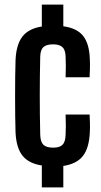

<svg xmlns="http://www.w3.org/2000/svg" viewBox="-20 -820 443 840"><path d="M163 0V-96Q105 -105 78 -139.5Q51 -174 48 -241Q47 -270 46.5 -311.5Q46 -353 46 -398Q46 -443 46.5 -485Q47 -527 48 -557Q51 -625 78 -660Q105 -695 163 -704V-800H257V-705Q317 -697 344 -662.5Q371 -628 373 -561Q374 -543 373.5 -519.5Q373 -496 372 -482H267Q268 -502 268 -530Q268 -558 267 -573Q266 -602 253 -614Q240 -626 212 -626Q183 -626 170 -614Q157 -602 156 -573Q154 -484 154 -401.5Q154 -319 156 -230Q157 -199 170 -186.5Q183 -174 213 -174Q241 -174 253.5 -186.5Q266 -199 267 -230Q268 -246 268 -269Q268 -292 267 -319H372Q373 -305 373.5 -282Q374 -259 373 -241Q370 -173 343 -138Q316 -103 257 -94V0Z"/></svg>

Font: Big Shoulders Display
Style: Bold
Weight: 700
Designer: Patric King
Foundry: XO Type Co
Version: Version 1.000; ttfautohint (v1.8.2)